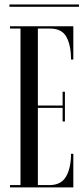

<svg xmlns="http://www.w3.org/2000/svg" viewBox="-20 -814 366 834"><path d="M23.5 0V-10H69V-690H23.5V-700H298.5V-555.5H288.5Q288.5 -616.5 268.8 -653.2Q249 -690 197 -690H144.5V-355.5H252V-415.5H262V-286.5H252V-345.5H144.5V-10H194.5Q246 -10 267.2 -47.5Q288.5 -85 288.5 -146H298.5V0ZM21 -784.5V-794.5H323V-784.5Z"/></svg>

Font: Imbue 100pt
Style: Regular
Weight: 400
Designer: Tyler Finck
Foundry: Etcetera Type Company
Version: Version 1.102; ttfautohint (v1.8.3)